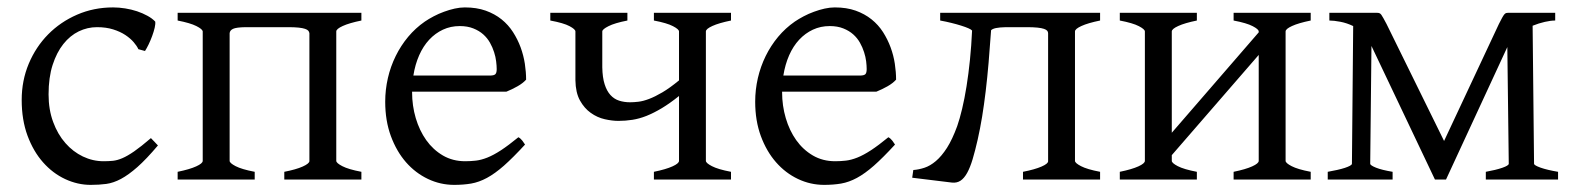

<svg xmlns="http://www.w3.org/2000/svg" viewBox="-20 -489 4284 523"><path d="M410.2 -92.8Q378.4 -55.2 354.2 -33.9Q330.1 -12.7 309.6 -1.7Q289.1 9.3 269.5 12Q250 14.6 227.1 14.6Q191.4 14.6 157.5 -1.2Q123.5 -17.1 97.2 -46.9Q70.8 -76.7 54.9 -119.6Q39.1 -162.6 39.1 -216.8Q39.1 -269.5 58.3 -315.4Q77.6 -361.3 111.1 -395.3Q144.5 -429.2 189.9 -449Q235.4 -468.8 288.1 -468.8Q304.2 -468.8 321 -466.1Q337.9 -463.4 353.3 -458.3Q368.7 -453.1 381.6 -446Q394.5 -439 402.8 -430.2Q403.8 -424.3 401.4 -413.6Q398.9 -402.8 394.5 -390.9Q390.1 -378.9 384.8 -367.9Q379.4 -356.9 375 -350.1L356.9 -355Q353 -363.8 344.2 -374Q335.4 -384.3 321.5 -393.6Q307.6 -402.8 288.3 -408.9Q269 -415 244.1 -415Q218.3 -415 194.6 -403.6Q170.9 -392.1 152.6 -369.1Q134.3 -346.2 123.3 -312Q112.3 -277.8 112.3 -231.9Q112.3 -190.4 124.8 -156.7Q137.2 -123 158 -99.4Q178.7 -75.7 205.8 -62.7Q232.9 -49.8 262.2 -49.8Q275.9 -49.8 287.6 -51Q299.3 -52.2 313.2 -58.1Q327.1 -64 345.5 -76.7Q363.8 -89.4 391.1 -112.8L410.2 -92.8Z M754.4 0V-21Q786.6 -27.3 804.2 -35.2Q821.8 -43 822.8 -49.8V-398.4Q822.3 -402.3 819.8 -405.3Q817.4 -408.2 811 -410.4Q804.7 -412.6 793.5 -413.8Q782.2 -415 764.6 -415H648.9Q623.5 -414.6 614.7 -410.4Q606 -406.2 605.5 -398.4V-50.8Q605.5 -44.9 621.8 -36.4Q638.2 -27.8 673.8 -21V0H463.9V-21Q497.1 -27.8 514.6 -35.9Q532.2 -43.9 532.2 -50.8V-403.8Q531.2 -409.7 514.9 -418Q498.5 -426.3 463.9 -433.1V-454.1H964.4V-433.1Q931.2 -426.3 913.6 -418.2Q896 -410.2 896 -403.3V-50.8Q896 -44.9 912.4 -36.4Q928.7 -27.8 964.4 -21V0Z M1232.4 -418Q1207.5 -418 1186.5 -408.2Q1165.5 -398.4 1149.2 -380.9Q1132.8 -363.3 1121.8 -338.4Q1110.8 -313.5 1106 -283.2H1314.5Q1325.7 -283.2 1329.3 -286.9Q1333 -290.5 1333 -300.8Q1333 -309.6 1331.5 -321.8Q1330.1 -334 1325.9 -346.9Q1321.8 -359.9 1314.7 -372.6Q1307.6 -385.3 1296.4 -395.3Q1285.2 -405.3 1269.3 -411.6Q1253.4 -418 1232.4 -418ZM1413.1 -272Q1404.3 -262.2 1389.6 -253.9Q1375 -245.6 1359.4 -239.3H1102.5V-237.8Q1102.5 -201.2 1112.5 -167.2Q1122.6 -133.3 1141.1 -107.2Q1159.7 -81.1 1186.5 -65.4Q1213.4 -49.8 1247.1 -49.8Q1262.2 -49.8 1276.6 -51.5Q1291 -53.2 1307.6 -59.8Q1324.2 -66.4 1344.5 -79.6Q1364.7 -92.8 1392.1 -115.2Q1398.4 -111.8 1403.1 -105.5Q1407.7 -99.1 1410.2 -95.2Q1377.4 -59.6 1352.8 -37.8Q1328.1 -16.1 1306.4 -4.4Q1284.7 7.3 1263.4 11Q1242.2 14.6 1217.3 14.6Q1179.7 14.6 1145.8 -1.5Q1111.8 -17.6 1085.9 -47.1Q1060.1 -76.7 1044.7 -118.4Q1029.3 -160.2 1029.3 -211.9Q1029.3 -244.6 1036.6 -276.4Q1043.9 -308.1 1057.9 -336.4Q1071.8 -364.7 1091.8 -388.7Q1111.8 -412.6 1137.2 -430.2Q1147.9 -437.5 1161.4 -444.6Q1174.8 -451.7 1189.5 -457Q1204.1 -462.4 1218.5 -465.6Q1232.9 -468.8 1246.1 -468.8Q1278.3 -468.8 1303 -460Q1327.6 -451.2 1346.2 -436.3Q1364.7 -421.4 1377.4 -401.6Q1390.1 -381.8 1398.2 -359.9Q1406.2 -337.9 1409.7 -315.2Q1413.1 -292.5 1413.1 -272Z M1761.2 0V-21Q1794.4 -27.8 1812 -35.9Q1829.6 -43.9 1829.6 -50.8V-227.5Q1804.7 -207.5 1782.7 -194.3Q1760.7 -181.2 1741 -173.3Q1721.2 -165.5 1702.4 -162.6Q1683.6 -159.7 1664.6 -159.7Q1647.5 -159.7 1627.2 -164.3Q1606.9 -168.9 1589.4 -181.4Q1571.8 -193.8 1559.8 -215.3Q1547.9 -236.8 1547.4 -270.5V-403.3Q1547.4 -409.2 1531.5 -417.7Q1515.6 -426.3 1479 -433.1V-454.1H1689V-433.1Q1654.3 -426.3 1637.5 -417.7Q1620.6 -409.2 1620.6 -403.3V-305.7Q1621.1 -277.8 1627 -259.5Q1632.8 -241.2 1642.8 -230.2Q1652.8 -219.2 1666.5 -214.8Q1680.2 -210.4 1696.3 -210.4Q1706.5 -210.4 1719.2 -211.9Q1731.9 -213.4 1748 -219.5Q1764.2 -225.6 1784.4 -237.5Q1804.7 -249.5 1829.6 -270V-403.3Q1829.6 -409.2 1813.2 -417.7Q1796.9 -426.3 1761.2 -433.1V-454.1H1971.2V-433.1Q1938 -426.3 1920.4 -418.2Q1902.8 -410.2 1902.8 -403.3V-50.8Q1902.8 -44.9 1919.2 -36.4Q1935.5 -27.8 1971.2 -21V0Z M2240.2 -418Q2215.3 -418 2194.3 -408.2Q2173.3 -398.4 2157 -380.9Q2140.6 -363.3 2129.6 -338.4Q2118.7 -313.5 2113.8 -283.2H2322.3Q2333.5 -283.2 2337.2 -286.9Q2340.8 -290.5 2340.8 -300.8Q2340.8 -309.6 2339.4 -321.8Q2337.9 -334 2333.7 -346.9Q2329.6 -359.9 2322.5 -372.6Q2315.4 -385.3 2304.2 -395.3Q2293 -405.3 2277.1 -411.6Q2261.2 -418 2240.2 -418ZM2420.9 -272Q2412.1 -262.2 2397.5 -253.9Q2382.8 -245.6 2367.2 -239.3H2110.4V-237.8Q2110.4 -201.2 2120.4 -167.2Q2130.4 -133.3 2148.9 -107.2Q2167.5 -81.1 2194.3 -65.4Q2221.2 -49.8 2254.9 -49.8Q2270 -49.8 2284.4 -51.5Q2298.8 -53.2 2315.4 -59.8Q2332 -66.4 2352.3 -79.6Q2372.6 -92.8 2399.9 -115.2Q2406.2 -111.8 2410.9 -105.5Q2415.5 -99.1 2418 -95.2Q2385.3 -59.6 2360.6 -37.8Q2335.9 -16.1 2314.2 -4.4Q2292.5 7.3 2271.2 11Q2250 14.6 2225.1 14.6Q2187.5 14.6 2153.6 -1.5Q2119.6 -17.6 2093.8 -47.1Q2067.9 -76.7 2052.5 -118.4Q2037.1 -160.2 2037.1 -211.9Q2037.1 -244.6 2044.4 -276.4Q2051.8 -308.1 2065.7 -336.4Q2079.6 -364.7 2099.6 -388.7Q2119.6 -412.6 2145 -430.2Q2155.8 -437.5 2169.2 -444.6Q2182.6 -451.7 2197.3 -457Q2211.9 -462.4 2226.3 -465.6Q2240.7 -468.8 2253.9 -468.8Q2286.1 -468.8 2310.8 -460Q2335.4 -451.2 2354 -436.3Q2372.6 -421.4 2385.3 -401.6Q2397.9 -381.8 2406 -359.9Q2414.1 -337.9 2417.5 -315.2Q2420.9 -292.5 2420.9 -272Z M2766.6 0V-21Q2798.8 -27.3 2816.9 -35.2Q2835 -43 2835 -49.8V-398.4Q2835 -402.3 2832.5 -405.3Q2830.1 -408.2 2823.7 -410.4Q2817.4 -412.6 2805.9 -413.8Q2794.4 -415 2776.9 -415H2720.2Q2702.6 -414.6 2693.1 -412.6Q2683.6 -410.6 2679.7 -406.7Q2676.3 -359.4 2672.9 -318.4Q2669.4 -277.3 2665 -240.7Q2660.6 -204.1 2655.3 -171.4Q2649.9 -138.7 2643.1 -108.4Q2636.2 -78.1 2629.4 -55.4Q2622.6 -32.7 2614.5 -18.1Q2606.4 -3.4 2596.4 3.2Q2586.4 9.8 2572.8 8.3L2464.8 -4.9L2467.8 -25.9Q2482.4 -26.9 2498 -32Q2513.7 -37.1 2529.3 -50.3Q2544.9 -63.5 2559.6 -86.4Q2574.2 -109.4 2587.4 -145.5Q2594.2 -165 2600.8 -192.6Q2607.4 -220.2 2612.8 -253.9Q2618.2 -287.6 2622.1 -325.9Q2626 -364.3 2627.9 -405.8Q2625.5 -408.7 2617.7 -412.1Q2609.9 -415.5 2598.1 -419.2Q2586.4 -422.9 2571.8 -426.5Q2557.1 -430.2 2541 -433.1V-454.1H2976.6V-433.1Q2943.4 -426.3 2925.8 -418.2Q2908.2 -410.2 2908.2 -403.3V-50.8Q2908.2 -44.9 2924.6 -36.4Q2940.9 -27.8 2976.6 -21V0Z M3340.3 0V-21Q3373.5 -27.8 3391.1 -35.9Q3408.7 -43.9 3408.7 -50.8V-339.4L3171.9 -66.4V-50.8Q3171.9 -44.9 3188.2 -36.4Q3204.6 -27.8 3240.2 -21V0H3030.3V-21Q3063.5 -27.8 3081.1 -35.9Q3098.6 -43.9 3098.6 -50.8V-403.3Q3098.6 -409.2 3082.3 -417.7Q3065.9 -426.3 3030.3 -433.1V-454.1H3240.2V-433.1Q3207 -426.3 3189.5 -418.2Q3171.9 -410.2 3171.9 -403.3V-127.4L3408.7 -400.9V-403.3Q3408.7 -409.2 3392.3 -417.7Q3376 -426.3 3340.3 -433.1V-454.1H3550.3V-433.1Q3517.1 -426.3 3499.5 -418.2Q3481.9 -410.2 3481.9 -403.3V-50.8Q3481.9 -44.9 3498.3 -36.4Q3514.6 -27.8 3550.3 -21V0Z M4216.3 -433.1Q4204.1 -433.1 4188 -429.4Q4171.9 -425.8 4154.8 -418.9L4158.7 -43Q4158.7 -38.6 4176.8 -32.2Q4194.8 -25.9 4224.1 -21V0H4027.3V-21Q4054.7 -25.9 4072.3 -32Q4089.8 -38.1 4089.8 -43L4085.9 -360.8L3918.9 0H3888.7L3715.8 -363.8L3712.4 -43Q3712.4 -38.6 3728.3 -32.2Q3744.1 -25.9 3773.4 -21V0H3596.7V-21Q3610.4 -23.4 3622.3 -26.1Q3634.3 -28.8 3643.3 -31.7Q3652.3 -34.7 3657.5 -37.6Q3662.6 -40.5 3662.6 -43L3666 -418Q3648.9 -426.3 3631.1 -429.7Q3613.3 -433.1 3601.1 -433.1V-454.1H3731Q3734.9 -454.1 3737.5 -453.1Q3740.2 -452.1 3742.7 -448.7Q3745.1 -445.3 3748.3 -439.5Q3751.5 -433.6 3756.8 -423.8L3913.6 -105L4063 -423.8Q4068.4 -434.6 4071.8 -440.7Q4075.2 -446.8 4077.6 -449.7Q4080.1 -452.6 4082.5 -453.4Q4085 -454.1 4088.9 -454.1H4216.3V-433.1Z"/></svg>

Font: Gentium
Style: Regular
Weight: 400
Designer: J. Victor Gaultney
Version: Version 1.03; 2011; OFL 1.1 release